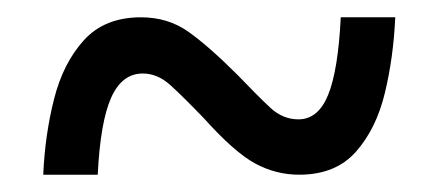

<svg xmlns="http://www.w3.org/2000/svg" viewBox="-20 -468 506 222"><path d="M30 -266Q32 -312 42.5 -353.5Q53 -395 77 -421.5Q101 -448 143 -448Q174 -448 197.5 -431.5Q221 -415 255 -381Q278 -357 292.5 -343.5Q307 -330 325 -330Q348 -330 359.5 -358.5Q371 -387 374 -448H437Q435 -402 425 -360.5Q415 -319 391.5 -292.5Q368 -266 326 -266Q299 -266 275 -279Q251 -292 216 -331Q191 -357 176.5 -370Q162 -383 145 -383Q121 -383 108.5 -355Q96 -327 93 -266Z"/></svg>

Font: Noto Serif Hebrew Condensed SemiBold
Style: Regular
Weight: 600
Width: 3
Designer: Monotype Design Team
Foundry: Monotype Imaging Inc.
Version: Version 2.004; ttfautohint (v1.8.4.7-5d5b)